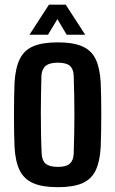

<svg xmlns="http://www.w3.org/2000/svg" viewBox="-20 -789 491 818"><path d="M226 8.5Q161 8.5 121.8 -8.5Q82.5 -25.5 64 -63Q45.5 -100.5 42 -162Q41 -187 40.2 -222.2Q39.5 -257.5 39.5 -297Q39.5 -336.5 40.2 -373.5Q41 -410.5 42 -438.5Q46 -500.5 64.5 -538Q83 -575.5 122 -592Q161 -608.5 226 -608.5Q292.5 -608.5 331.2 -591.2Q370 -574 387.8 -536.5Q405.5 -499 409 -438.5Q410 -412 410.8 -376.2Q411.5 -340.5 411.5 -301.8Q411.5 -263 410.8 -226.5Q410 -190 409 -162Q405.5 -100.5 387.5 -63Q369.5 -25.5 330.8 -8.5Q292 8.5 226 8.5ZM226 -78Q263 -78 278 -92.2Q293 -106.5 294 -134.5Q295.5 -179.5 296.2 -220.8Q297 -262 297 -301.8Q297 -341.5 296.2 -382Q295.5 -422.5 294 -466Q293 -495 277.8 -508.5Q262.5 -522 226 -522Q190 -522 173.8 -507.5Q157.5 -493 156.5 -465Q155.5 -430 154.8 -390Q154 -350 154 -307.5Q154 -265 154.8 -221.8Q155.5 -178.5 157.5 -135.5Q158.5 -106 174.2 -92Q190 -78 226 -78ZM105.5 -641 188.5 -769H260L343 -641H264L224.5 -707.5L184.5 -641Z"/></svg>

Font: Big Shoulders Text Thin
Style: Bold
Weight: 700
Version: Version 2.002